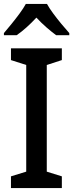

<svg xmlns="http://www.w3.org/2000/svg" viewBox="-21 -961 374 981"><path d="M295 0H35V-60L113 -84V-629L35 -654V-714H295V-654L218 -629V-84L295 -60ZM219 -941Q231 -919 251 -892Q271 -865 292.5 -839Q314 -813 333 -792V-781H266Q243 -798 216.5 -821Q190 -844 165 -871Q113 -815 64 -781H-1V-792Q17 -813 38.5 -839.5Q60 -866 79.5 -892.5Q99 -919 111 -941Z"/></svg>

Font: Noto Sans Gurmukhi UI SemiCondensed Medium
Style: Regular
Weight: 500
Width: 4
Designer: Jelle Bosma - Monotype Design Team
Foundry: Monotype Imaging Inc.
Version: Version 2.004; ttfautohint (v1.8.4.7-5d5b)